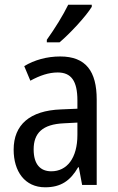

<svg xmlns="http://www.w3.org/2000/svg" viewBox="-20 -786 500 816"><path d="M370 -757V-766H270C248 -721 214 -666 179 -617V-606H233C276 -642 345 -716 370 -757ZM236 -546C179 -546 126 -531 83 -505L109 -443C149 -465 187 -478 225 -478C282 -478 309 -443 309 -359V-324L239 -321C107 -316 38 -256 38 -150C38 -58 85 10 172 10C239 10 279 -18 312 -75H315L329 0H391V-363C391 -483 345 -546 236 -546ZM252 -262 309 -265V-213C309 -113 264 -58 198 -58C152 -58 123 -87 123 -151C123 -220 160 -258 252 -262Z"/></svg>

Font: Noto Sans Devanagari UI Condensed
Style: Regular
Weight: 400
Width: 3
Designer: Jelle Bosma - Monotype Design Team
Foundry: Monotype Imaging Inc.
Version: Version 2.004